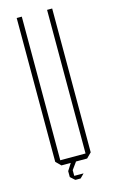

<svg xmlns="http://www.w3.org/2000/svg" viewBox="-121 -747 515 873"><g transform="rotate(-15 136.5 -310.0)"><path d="M196 0V-700H220V-23L197 0ZM76 0 53 -23V-24H196V0ZM53 -24V-700H77V-24ZM99 34V33L120 0H144V1L120 34ZM119 79 99 61V34H120V79ZM120 80V61H163V62L145 80Z"/></g></svg>

Font: Foldit Thin
Style: Regular
Weight: 100
Designer: Sophia Tai
Foundry: Sophia Tai
Version: Version 1.003